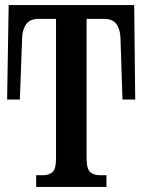

<svg xmlns="http://www.w3.org/2000/svg" viewBox="-20 -734 560 754"><path d="M122 0V-46H150Q171 -46 185.5 -57.5Q200 -69 200 -113V-660H133Q97 -660 82.5 -638.5Q68 -617 67 -587L58 -343H8L14 -714H507L511 -343H461L453 -587Q452 -618 437.5 -639Q423 -660 388 -660H320V-115Q320 -70 334.5 -58Q349 -46 370 -46H398V0Z"/></svg>

Font: Noto Serif ExtraCondensed SemiBold
Style: Regular
Weight: 600
Width: 2
Designer: Monotype Design Team
Foundry: Monotype Imaging Inc.
Version: Version 2.015; ttfautohint (v1.8.4.7-5d5b)